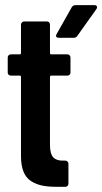

<svg xmlns="http://www.w3.org/2000/svg" viewBox="-20 -721 395 741"><path d="M256.8 -692.9Q261.7 -701.2 272 -701.2H344.2Q351.6 -701.2 353.8 -696.5Q356 -691.9 352.1 -686L278.8 -583Q273.9 -575.2 265.1 -575.2H207Q200.2 -575.2 197.5 -578.6Q194.8 -582 198.2 -588.9ZM161.1 -638.2Q166 -638.2 169.4 -634.8Q172.9 -631.3 172.9 -626V-516.1Q172.9 -511.2 178.2 -511.2H240.2Q245.1 -511.2 248.5 -507.8Q252 -504.4 252 -499V-440.9Q252 -435.5 248.5 -432.4Q245.1 -429.2 240.2 -429.2H178.2Q172.9 -429.2 172.9 -423.8V-162.1Q172.9 -127 185.8 -113.5Q198.7 -100.1 225.1 -101.1H231.9Q237.3 -101.1 240.7 -97.4Q244.1 -93.8 244.1 -88.9V-12.2Q244.1 -6.8 240.7 -3.4Q237.3 0 231.9 0H198.2Q165.5 0 142.3 -4.9Q119.1 -9.8 99.6 -22.2Q80.1 -34.7 70.6 -58.8Q61 -83 61 -119.1V-423.8Q61 -429.2 56.2 -429.2H22Q16.6 -429.2 13.2 -432.6Q9.8 -436 9.8 -440.9V-499Q9.8 -503.9 13.2 -507.6Q16.6 -511.2 22 -511.2H56.2Q61 -511.2 61 -516.1V-626Q61 -630.9 64.7 -634.5Q68.4 -638.2 73.2 -638.2Z"/></svg>

Font: Barlow Condensed SemiBold
Style: Regular
Weight: 600
Width: 3
Designer: Jeremy Tribby
Foundry: Tribby Type
Version: Version 1.422;hotconv 1.0.109;makeotfexe 2.5.65596